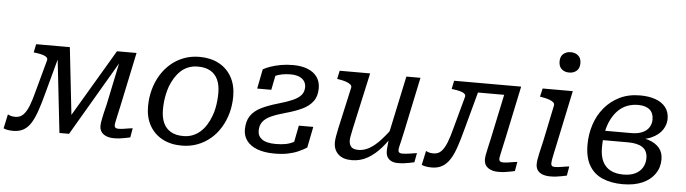

<svg xmlns="http://www.w3.org/2000/svg" viewBox="-58 -979 4264 1193"><g transform="rotate(5 2074.0 -382.5)"><path d="M356 -537H278L338 0H398L713 -537H650L372 -67L409 -59ZM167 -241Q154 -190 139.5 -153Q125 -116 105.5 -96Q86 -76 56 -76Q36 -76 24.5 -80.5Q13 -85 9 -87L-10 1Q-4 5 11.5 8.5Q27 12 51 12Q89 12 116 -4Q143 -20 162 -51.5Q181 -83 197 -130Q213 -177 229 -238L310 -537H146L135 -485L149 -483Q173 -480 190.5 -475Q208 -470 216.5 -462Q225 -454 222 -443ZM676 -78Q676 -85 679 -99.5Q682 -114 687.5 -139.5Q693 -165 702 -205L772 -537H685L615 -202Q607 -171 602 -149Q597 -127 594 -111.5Q591 -96 589.5 -86Q588 -76 588 -66Q588 -33 612.5 -15Q637 3 676 3Q696 3 713.5 1Q731 -1 747.5 -4.5Q764 -8 779 -11L789 -69Q778 -68 763.5 -65.5Q749 -63 732.5 -60.5Q716 -58 700 -58Q688 -58 682 -63Q676 -68 676 -78Z M1276 -188Q1285 -211 1290 -235Q1295 -259 1297.5 -284Q1300 -309 1300 -334Q1300 -382 1284.5 -416Q1269 -450 1238 -468Q1207 -486 1160 -486Q1127 -486 1100.5 -475.5Q1074 -465 1053.5 -446Q1033 -427 1017 -401.5Q1001 -376 990 -347Q982 -324 976.5 -299.5Q971 -275 968.5 -250Q966 -225 966 -201Q966 -152 981.5 -118Q997 -84 1028 -66Q1059 -48 1106 -48Q1139 -48 1165.5 -59Q1192 -70 1212.5 -88.5Q1233 -107 1249 -132.5Q1265 -158 1276 -188ZM872 -212Q872 -267 885.5 -317Q899 -367 924.5 -409Q950 -451 986 -482Q1022 -513 1067 -530Q1112 -547 1165 -547Q1234 -547 1285.5 -519.5Q1337 -492 1365.5 -441Q1394 -390 1394 -321Q1394 -266 1380.5 -216.5Q1367 -167 1341.5 -125Q1316 -83 1280 -52.5Q1244 -22 1199 -5Q1154 12 1101 12Q1032 12 980.5 -15.5Q929 -43 900.5 -93.5Q872 -144 872 -212Z M1570 -122Q1570 -155 1586.5 -177.5Q1603 -200 1638 -216Q1673 -232 1728 -247Q1786 -263 1828.5 -283Q1871 -303 1895 -335Q1919 -367 1919 -417Q1919 -458 1898.5 -487Q1878 -516 1839.5 -531.5Q1801 -547 1747 -547Q1706 -547 1671 -540.5Q1636 -534 1608.5 -524.5Q1581 -515 1562 -504L1538 -382H1626L1647 -488Q1632 -489 1622 -482.5Q1612 -476 1607.5 -465.5Q1603 -455 1604 -441Q1618 -458 1638 -468Q1658 -478 1683.5 -483Q1709 -488 1736 -488Q1769 -488 1790.5 -479Q1812 -470 1823 -454Q1834 -438 1834 -417Q1834 -387 1817 -367Q1800 -347 1765 -331.5Q1730 -316 1677 -301Q1614 -283 1571 -261.5Q1528 -240 1506 -206.5Q1484 -173 1484 -121Q1484 -82 1506.5 -52Q1529 -22 1573 -5.5Q1617 11 1680 11Q1728 11 1764 3.5Q1800 -4 1828 -16.5Q1856 -29 1880 -44L1906 -175H1816L1788 -33Q1810 -46 1820.5 -57Q1831 -68 1834 -79Q1837 -90 1835 -102Q1816 -83 1793 -71Q1770 -59 1743 -54Q1716 -49 1682 -49Q1625 -49 1597.5 -68.5Q1570 -88 1570 -122Z M2151 -183Q2146 -157 2142.5 -140.5Q2139 -124 2139 -111Q2139 -95 2145 -82.5Q2151 -70 2163.5 -63.5Q2176 -57 2197 -57Q2232 -57 2265.5 -76Q2299 -95 2334 -133Q2369 -171 2408 -226L2422 -196Q2386 -135 2346 -88.5Q2306 -42 2260.5 -16Q2215 10 2161 10Q2107 10 2077.5 -17.5Q2048 -45 2048 -91Q2048 -110 2052.5 -132.5Q2057 -155 2062 -181L2119 -437Q2122 -449 2112.5 -457.5Q2103 -466 2084.5 -472.5Q2066 -479 2040 -483L2028 -485L2039 -537H2229ZM2473 -205Q2465 -165 2458.5 -139.5Q2452 -114 2449 -99.5Q2446 -85 2446 -78Q2446 -68 2452 -63Q2458 -58 2470 -58Q2495 -58 2519.5 -62.5Q2544 -67 2562 -69L2551 -11Q2537 -8 2520 -4.5Q2503 -1 2485.5 1Q2468 3 2448 3Q2414 3 2394 -14.5Q2374 -32 2374 -65Q2374 -73 2375 -86.5Q2376 -100 2378 -118Q2380 -136 2382 -157L2373 -152L2455 -537H2543Z M2774 -241Q2761 -190 2746.5 -153Q2732 -116 2713 -96Q2694 -76 2664 -76Q2644 -76 2632.5 -80.5Q2621 -85 2617 -87L2598 1Q2605 5 2621 8.5Q2637 12 2661 12Q2699 12 2726.5 -4Q2754 -20 2774 -51.5Q2794 -83 2810 -130Q2826 -177 2842 -238L2923 -537H2753L2742 -485L2756 -483Q2780 -480 2797.5 -475Q2815 -470 2823.5 -462Q2832 -454 2829 -443ZM2876 -477H3088L3102 -537H2888ZM3075 -78Q3075 -85 3078 -99.5Q3081 -114 3086.5 -139.5Q3092 -165 3101 -205L3171 -537H3083L3012 -202Q3003 -161 2997 -135Q2991 -109 2988.5 -93.5Q2986 -78 2986 -66Q2986 -33 3010.5 -15Q3035 3 3075 3Q3095 3 3112.5 1Q3130 -1 3146.5 -4.5Q3163 -8 3178 -11L3188 -69Q3177 -68 3162.5 -65.5Q3148 -63 3131.5 -60.5Q3115 -58 3099 -58Q3087 -58 3081 -63Q3075 -68 3075 -78Z M3309 -65Q3309 -79 3311.5 -95Q3314 -111 3320 -138Q3326 -165 3337 -211L3384 -437Q3387 -449 3377.5 -457.5Q3368 -466 3349.5 -472.5Q3331 -479 3305 -483L3293 -485L3305 -537H3493L3423 -205Q3415 -165 3409 -139.5Q3403 -114 3401 -99.5Q3399 -85 3399 -78Q3399 -68 3404.5 -63Q3410 -58 3423 -58Q3439 -58 3455 -60.5Q3471 -63 3486 -65.5Q3501 -68 3512 -69L3502 -11Q3487 -8 3470.5 -4.5Q3454 -1 3436 1Q3418 3 3398 3Q3372 3 3351.5 -4.5Q3331 -12 3320 -27.5Q3309 -43 3309 -65ZM3395 -714Q3395 -745 3413.5 -761Q3432 -777 3460 -777Q3488 -777 3506.5 -761Q3525 -745 3525 -714Q3525 -682 3506.5 -666Q3488 -650 3460 -650Q3432 -650 3413.5 -666Q3395 -682 3395 -714Z M3851 -48Q3895 -48 3924.5 -62.5Q3954 -77 3969.5 -103Q3985 -129 3985 -161Q3985 -208 3953.5 -229Q3922 -250 3863 -250H3681L3692 -309H3877Q3919 -309 3947 -321.5Q3975 -334 3988.5 -356Q4002 -378 4002 -404Q4002 -445 3977 -466Q3952 -487 3905 -487Q3870 -487 3839 -475.5Q3808 -464 3783.5 -440.5Q3759 -417 3741 -382.5Q3723 -348 3713.5 -303Q3704 -258 3704 -202Q3704 -152 3720.5 -117.5Q3737 -83 3770 -65.5Q3803 -48 3851 -48ZM3913 -547Q3967 -547 4008 -532.5Q4049 -518 4072 -489Q4095 -460 4095 -416Q4095 -381 4073.5 -348Q4052 -315 4006 -294Q3960 -273 3885 -273L3918 -299L3913 -265L3886 -290Q3945 -290 3988 -276Q4031 -262 4055 -234Q4079 -206 4079 -162Q4079 -111 4051.5 -71.5Q4024 -32 3973.5 -10Q3923 12 3852 12Q3780 12 3726 -11Q3672 -34 3642.5 -84Q3613 -134 3613 -214Q3613 -279 3632.5 -339Q3652 -399 3690.5 -445.5Q3729 -492 3784.5 -519.5Q3840 -547 3913 -547Z"/></g></svg>

Font: Roboto Serif
Style: Italic
Weight: 400
Italic angle: -10°
Designer: Greg Gazdowicz
Foundry: Commercial Type
Version: Version 1.008